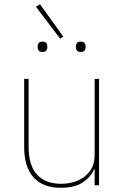

<svg xmlns="http://www.w3.org/2000/svg" viewBox="-20 -881 596 913"><path d="M430 0V-76H427Q414 -42 375.5 -15Q337 12 269 12Q184 12 139.5 -37.5Q95 -87 95 -181V-506H116V-185Q116 -93 156.5 -50Q197 -7 271 -7Q313 -7 349 -22Q385 -37 407.5 -67.5Q430 -98 430 -144V-506H451V0ZM266 -697 151 -849 170 -861 281 -707ZM182 -634Q169 -634 164 -640.5Q159 -647 159 -655V-662Q159 -670 164 -676.5Q169 -683 182 -683Q195 -683 200 -676.5Q205 -670 205 -662V-655Q205 -647 200 -640.5Q195 -634 182 -634ZM364 -634Q351 -634 346 -640.5Q341 -647 341 -655V-662Q341 -670 346 -676.5Q351 -683 364 -683Q377 -683 382 -676.5Q387 -670 387 -662V-655Q387 -647 382 -640.5Q377 -634 364 -634Z"/></svg>

Font: IBM Plex Sans Thin
Style: Regular
Weight: 250
Designer: Mike Abbink, Paul van der Laan, Pieter van Rosmalen
Foundry: Bold Monday
Version: Version 3.201